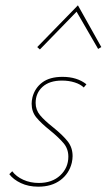

<svg xmlns="http://www.w3.org/2000/svg" viewBox="-20 -699 401 722"><path d="M15 -44 26 -55Q41 -35 67.5 -23Q94 -11 126 -11Q176 -11 206.5 -39.5Q237 -68 237 -110Q237 -139 219.5 -160Q202 -181 169 -208Q134 -236 116.5 -257.5Q99 -279 99 -309Q99 -320 102 -333Q111 -368 139 -389Q167 -410 215 -410Q270 -410 305 -382L295 -370Q283 -382 261 -389Q239 -396 213 -396Q166 -396 140 -372.5Q114 -349 114 -312Q114 -286 130.5 -266Q147 -246 180 -220Q216 -191 234.5 -167.5Q253 -144 253 -112Q253 -101 250 -87Q240 -46 207 -21.5Q174 3 124 3Q87 3 58.5 -10.5Q30 -24 15 -44ZM361 -522 349 -515 268 -655 130 -513 120 -522 273 -679Z"/></svg>

Font: Ysabeau Thin
Style: Italic
Weight: 200
Italic angle: -12°
Designer: Christian Thalmann (Catharsis Fonts)
Version: Version 0.003